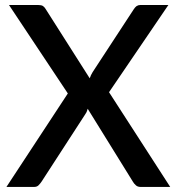

<svg xmlns="http://www.w3.org/2000/svg" viewBox="-20 -740 700 760"><path d="M411.6 -375 653.8 0H537.6Q524.9 0 518.1 -6.3Q509.8 -13.7 505.9 -21L327.1 -309.6Q326.7 -308.1 325.4 -304Q324.2 -299.8 323.2 -297.9Q322.8 -296.4 321.8 -294.7Q320.8 -293 319.3 -290.8Q317.9 -288.6 317.4 -287.6L144.5 -21Q140.1 -14.2 132.3 -6.3Q126 0 114.3 0H5.4L248.5 -370.1L15.6 -720.2H131.3Q143.6 -720.2 149.9 -716.3Q156.2 -711.9 160.2 -705.1L335 -430.2Q335.9 -432.1 337.6 -436Q339.4 -439.9 339.8 -441.9Q340.3 -442.9 346.7 -454.6L509.3 -703.1Q514.6 -711.4 520.5 -715.8Q527.3 -720.2 535.2 -720.2H646.5Z"/></svg>

Font: Lato-SemiBold
Style: Regular
Weight: 500
Designer: Lukasz Dziedzic with Adam Twardoch and Botio Nikoltchev
Foundry: tyPoland Lukasz Dziedzic
Version: ""